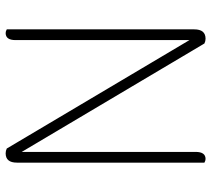

<svg xmlns="http://www.w3.org/2000/svg" viewBox="-54 -690 748 680"><g transform="rotate(-90 320.0 -350.0)"><path d="M84 0V-664Q84 -704 117 -704Q126 -704 134 -700L518 -53V-669Q518 -704 543 -704Q549 -704 556 -700V-36Q556 4 523 4Q514 4 506 0L122 -647V-31Q122 4 97 4Q91 4 84 0Z"/></g></svg>

Font: Thasadith
Style: Regular
Weight: 400
Designer: Cadson Demak Co.,Ltd.
Foundry: Cadson Demak Co.,Ltd.
Version: Version 1.000; ttfautohint (v1.6)